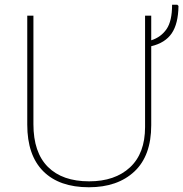

<svg xmlns="http://www.w3.org/2000/svg" viewBox="-20 -780 773 810"><path d="M618 -610Q659 -623 682.5 -657Q706 -691 706 -760H728L733 -755Q732 -680 704.5 -639.5Q677 -599 618 -585V-252Q618 -123 547 -56.5Q476 10 355 10Q230 10 162.5 -57.5Q95 -125 95 -254V-714H121V-256Q121 -137 182 -76Q243 -15 356 -15Q465 -15 528.5 -74Q592 -133 592 -244V-714H618Z"/></svg>

Font: Noto Sans UI Thin
Style: Regular
Weight: 250
Designer: Monotype Design Team
Foundry: Monotype Imaging Inc.
Version: Version 1.001